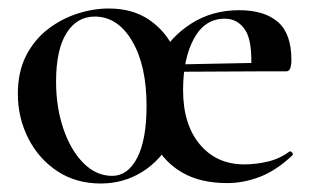

<svg xmlns="http://www.w3.org/2000/svg" viewBox="-20 -419 731 452"><path d="M217 13Q159 13 115 -16Q71 -45 46.5 -93.5Q22 -142 22 -198Q22 -250 41.5 -288Q61 -326 93 -350.5Q125 -375 162.5 -387Q200 -399 236 -399Q292 -399 331 -372.5Q370 -346 390.5 -302Q411 -258 411 -207Q411 -141 385 -91.5Q359 -42 315 -14.5Q271 13 217 13ZM244 -5Q281 -5 303 -47.5Q325 -90 325 -170Q325 -265 291 -322.5Q257 -380 203 -380Q161 -380 136.5 -341Q112 -302 112 -227Q112 -167 129 -116.5Q146 -66 176 -35.5Q206 -5 244 -5ZM515 12Q452 12 409.5 -12.5Q367 -37 346 -78.5Q325 -120 325 -170Q325 -230 353.5 -281.5Q382 -333 431 -364Q480 -395 543 -395Q602 -395 634 -367.5Q666 -340 666 -278Q666 -251 654 -251H571Q575 -321 557.5 -348Q540 -375 509 -375Q462 -375 436.5 -328Q411 -281 411 -207Q411 -126 450.5 -79Q490 -32 555 -32Q582 -32 610 -38.5Q638 -45 661 -62Q664 -64 667.5 -60Q671 -56 668 -53Q631 -18 592.5 -3Q554 12 515 12ZM383 -250 382 -267 583 -271V-251Z"/></svg>

Font: Cormorant Garamond Light SemiBold
Style: Regular
Weight: 600
Version: Version 4.001